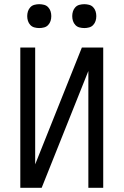

<svg xmlns="http://www.w3.org/2000/svg" viewBox="-20 -897 590 917"><path d="M77 0V-670H148V-112L371 -670H473V0H402V-558L179 0ZM383 -763Q371 -763 359.5 -766Q348 -769 340 -777.5Q332 -786 328.5 -797Q325 -808 325 -820Q325 -832 328.5 -843Q332 -854 340 -862.5Q348 -871 359.5 -874Q371 -877 383 -877Q394 -877 405.5 -874Q417 -871 425 -862.5Q433 -854 436.5 -843Q440 -832 440 -820Q440 -808 436.5 -797Q433 -786 425 -777.5Q417 -769 405.5 -766Q394 -763 383 -763ZM167 -763Q156 -763 144.5 -766Q133 -769 125 -777.5Q117 -786 113.5 -797Q110 -808 110 -820Q110 -832 113.5 -843Q117 -854 125 -862.5Q133 -871 144.5 -874Q156 -877 167 -877Q179 -877 190.5 -874Q202 -871 210 -862.5Q218 -854 221.5 -843Q225 -832 225 -820Q225 -808 221.5 -797Q218 -786 210 -777.5Q202 -769 190.5 -766Q179 -763 167 -763Z"/></svg>

Font: Lode Term
Style: Regular
Weight: 400
Monospace: yes
Designer: Belleve Invis
Foundry: Belleve Invis
Version: Version 29.2.0